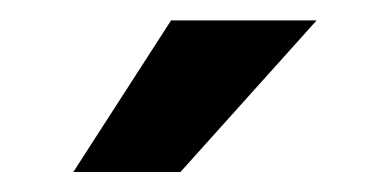

<svg xmlns="http://www.w3.org/2000/svg" viewBox="-20 -770 366 188"><path d="M156.7 -601.6 290 -750H147.5L51.8 -601.6Z"/></svg>

Font: Vazirmatn SemiBold
Style: Regular
Weight: 600
Designer: Saber Rastikerdar
Foundry: Saber Rastikerdar
Version: Version 33.003